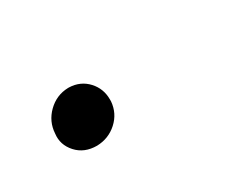

<svg xmlns="http://www.w3.org/2000/svg" viewBox="-32 -159 300 244"><g transform="rotate(-30 118.0 -37.0)"><path d="M24.9 -35.6Q25.9 -52.7 38.3 -64.9Q50.8 -77.1 67.9 -77.6Q68.4 -77.6 69.3 -77.6Q85.9 -77.1 96.7 -65.4Q106.9 -54.2 106.9 -38.6Q106.9 -37.1 106.9 -35.6Q105.5 -18.6 93 -7.3Q80.6 3.9 63.5 4.4Q44.9 4.4 33.9 -7.8Q22.9 -20 24.9 -35.6Z"/></g></svg>

Font: MAUL Condensed Light Italic
Style: Light Italic
Weight: 300
Italic angle: -12°
Designer: MAUL
Version: Version 1.0; 2020; ttfautohint (v1.8.3)